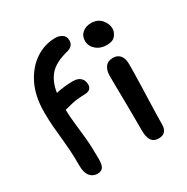

<svg xmlns="http://www.w3.org/2000/svg" viewBox="-174 -908 1036 1066"><g transform="rotate(-30 344.0 -374.5)"><path d="M150 11Q120 11 102 -11.5Q84 -34 84 -78Q84 -138 81 -181.5Q78 -225 74 -262.5Q70 -300 66.5 -340Q63 -380 63 -433Q63 -536 99.5 -609Q136 -682 195 -721Q254 -760 323 -760Q345 -760 364.5 -748Q384 -736 384 -709Q384 -673 345 -662Q260 -641 224 -599.5Q188 -558 178 -491Q234 -503 287 -503Q319 -503 335.5 -487Q352 -471 352 -444Q352 -429 342.5 -418.5Q333 -408 311 -407Q254 -405 223 -397.5Q192 -390 173 -385Q174 -341 179.5 -295Q185 -249 190.5 -192Q196 -135 196 -59Q196 -18 184.5 -3.5Q173 11 150 11ZM552 -582Q511 -582 484 -605.5Q457 -629 457 -663Q457 -694 479 -713Q501 -732 535 -732Q577 -732 600.5 -704.5Q624 -677 624 -646Q624 -624 607.5 -603Q591 -582 552 -582ZM542 11Q510 11 496 -11Q482 -33 482 -71Q482 -145 481.5 -196.5Q481 -248 480.5 -285.5Q480 -323 479.5 -356Q479 -389 479 -427Q479 -460 494.5 -482Q510 -504 545 -504Q571 -504 587.5 -486.5Q604 -469 605 -433Q605 -411 604.5 -372.5Q604 -334 602.5 -287.5Q601 -241 599.5 -194Q598 -147 597 -107Q596 -67 596 -44Q596 -20 583 -4.5Q570 11 542 11Z"/></g></svg>

Font: Shantell Sans Normal
Style: Regular
Weight: 500
Designer: Stephen Nixon, Anya Danilova, Shantell Martin
Foundry: Arrow Type
Version: Version 1.009;[a7da0bfa3]